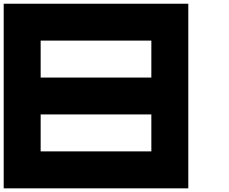

<svg xmlns="http://www.w3.org/2000/svg" viewBox="-20 -820 1240 1040"><path d="M0 -799.8H1000V200.2H0ZM799.8 0V-200.2H200.2V0ZM799.8 -399.9V-600.1H200.2V-399.9Z"/></svg>

Font: QuinqueFive
Style: Regular
Weight: 400
Monospace: yes
Designer: GGBotNet
Foundry: GGBotNet
Version: 1.1